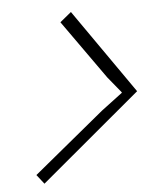

<svg xmlns="http://www.w3.org/2000/svg" viewBox="-46 -736 542 660"><g transform="rotate(-5 225.0 -406.0)"><path d="M426 -405 81 -116 56 -148 300 -349 373 -404V-406L328 -461L184 -664L223 -696Z"/></g></svg>

Font: TypoPRO Sinkin Sans
Style: 200 X Light Italic
Weight: 200
Italic angle: -112°
Designer: Keith Bates
Foundry: K-Type
Version: Sinkin Sans (version 1.0)  by Keith Bates   •   © 2014   www